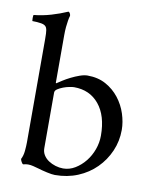

<svg xmlns="http://www.w3.org/2000/svg" viewBox="-79 -739 650 806"><g transform="rotate(10 246.0 -335.5)"><path d="M226 -370Q220 -370 206.5 -367.5Q193 -365 180 -360Q167 -355 157 -348.5Q147 -342 147 -333V-96Q147 -80 155 -67Q163 -54 176.5 -45Q190 -36 206.5 -31Q223 -26 239 -26Q266 -26 290 -40.5Q314 -55 332.5 -78Q351 -101 361.5 -130Q372 -159 372 -189Q372 -274 332.5 -322Q293 -370 226 -370ZM273 -428Q318 -428 351.5 -409.5Q385 -391 408 -361.5Q431 -332 442.5 -296.5Q454 -261 454 -228Q454 -180 435.5 -137.5Q417 -95 384.5 -62.5Q352 -30 307.5 -11.5Q263 7 210 7Q198 7 175.5 2Q153 -3 137 -8Q126 -11 114.5 -14Q103 -17 92 -17Q83 -17 72 -14Q68 -14 63.5 -22.5Q59 -31 59 -35Q67 -50 69 -71Q71 -92 71 -107V-545Q71 -555 70.5 -571Q70 -587 66 -596Q61 -607 43.5 -610Q26 -613 5 -613Q5 -613 4.5 -617Q4 -621 4 -625.5Q4 -630 4.5 -634.5Q5 -639 6 -639Q44 -643 79.5 -653.5Q115 -664 147 -678Q151 -678 154 -672.5Q157 -667 157 -662Q154 -653 152 -640Q150 -629 148.5 -613Q147 -597 147 -577V-385Q147 -381 147 -376Q147 -371 152 -375Q158 -379 172 -388Q186 -397 204 -406Q222 -415 240.5 -421.5Q259 -428 273 -428Z"/></g></svg>

Font: Vermiglione
Style: Regular
Weight: 400
Version: Version 1.000